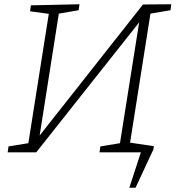

<svg xmlns="http://www.w3.org/2000/svg" viewBox="-20 -715 824 901"><path d="M16 0 20 -28 113 -43 209 -650 121 -662 125 -690 353 -695 349 -667 256 -651 166 -79 651 -694 784 -695 780 -667 686 -651 590 -43 678 -28 674 0H447L451 -28L543 -43L633 -610L150 0ZM574 -48 702 -29 700 -14 616 166H587L641 0H568Z"/></svg>

Font: Bitter Light
Style: Italic
Weight: 300
Italic angle: -9°
Designer: Sol Matas, and Bitter project Authors
Foundry: Sol Matas
Version: Version 2.001